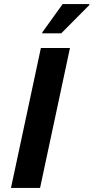

<svg xmlns="http://www.w3.org/2000/svg" viewBox="-20 -924 459 944"><path d="M34 0 181 -688H324L177 0ZM188 -760V-765L288 -904H419V-899L281 -760Z"/></svg>

Font: Saira Thin SemiBold
Style: Italic
Weight: 600
Italic angle: -12°
Version: Version 1.101